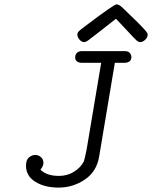

<svg xmlns="http://www.w3.org/2000/svg" viewBox="-20 -843 690 871"><path d="M331 -685Q331 -690 332.5 -694Q334 -698 338.5 -702Q343 -706 346.5 -709Q350 -712 357.5 -717.5Q365 -723 370 -727Q497 -823 508 -823H510Q521 -823 539 -805Q567 -777 604 -742Q647 -699 649 -691Q650 -689 650 -685Q650 -674 639 -663Q628 -652 616 -652Q608 -652 599 -660Q590 -668 555 -706Q526 -737 506 -758Q479 -737 440 -706Q389 -666 379 -659Q369 -652 362 -652Q350 -652 340.5 -663.5Q331 -675 331 -685ZM98 -91Q98 -118 111.5 -129Q125 -140 140 -140Q155 -140 166 -130Q177 -120 177 -104Q177 -90 164 -74V-73Q192 -45 247 -45Q286 -45 316 -64Q346 -83 360 -110Q363 -116 373 -165L439 -558H353Q321 -558 321 -584Q321 -594 328 -602Q335 -610 348 -611H547Q562 -611 569 -602.5Q576 -594 576 -585Q576 -558 542 -558H501L430 -134Q419 -65 365 -28.5Q311 8 246 8Q182 8 140 -18.5Q98 -45 98 -91Z"/></svg>

Font: CMU Typewriter Text
Style: LightOblique
Weight: 200
Italic angle: -9.46001°
Version: Version 0.7.0